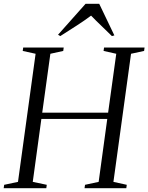

<svg xmlns="http://www.w3.org/2000/svg" viewBox="-32 -994 784 1014"><path d="M-12.5 0 -10 -18 63 -33.5 156 -710 88 -725 90.5 -743H304.5L302 -725L234 -710L191 -399H539L582 -710L515 -725L517.5 -743H731.5L729 -725L660 -710L567 -33.5L637.5 -18L635 0H414.5L417 -18L489 -33.5L534.5 -366H186.5L141 -33.5L215 -18L212.5 0ZM274.5 -810.5 420 -974H492L572 -807L559 -803.5Q532.5 -830 504.8 -856.2Q477 -882.5 449 -911.5Q415 -886 375.5 -860.5Q336 -835 286.5 -803.5Z"/></svg>

Font: Merriweather 144pt Light
Style: Italic
Weight: 300
Italic angle: -7.8°
Version: Version 2.101